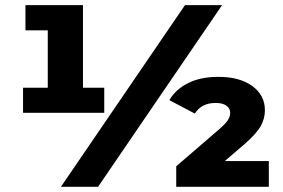

<svg xmlns="http://www.w3.org/2000/svg" viewBox="-20 -720 1090 740"><path d="M214.8 0 692.9 -700.2H835.9L357.9 0ZM659.2 0V-79.1L825.2 -222.2Q849.6 -243.2 858.4 -257.3Q867.2 -271.5 867.2 -285.2Q867.2 -301.8 853 -312.5Q838.9 -323.2 811 -323.2Q756.3 -323.2 731 -282.2L632.8 -334Q656.7 -375.5 704.8 -399.7Q752.9 -423.8 821.8 -423.8Q903.8 -423.8 952.4 -388.4Q1001 -353 1001 -294.9Q1001 -262.7 984.6 -233.6Q968.3 -204.6 921.9 -164.1L846.2 -99.1H1016.1V0ZM68.8 -285.2V-381.8H164.1V-603H78.1V-700.2H299.8V-381.8H381.8V-285.2Z"/></svg>

Font: Montserrat ExtraBold
Style: Regular
Weight: 800
Designer: Julieta Ulanovsky
Foundry: Julieta Ulanovsky
Version: Version 9.000